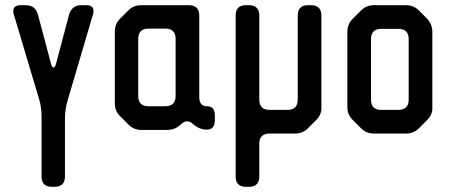

<svg xmlns="http://www.w3.org/2000/svg" viewBox="-20 -505 1734 739"><path d="M140 174Q140 214 180 214H190Q230 214 230 174V-49Q230 -85 241 -121L338 -450Q339 -454 339.5 -457Q340 -460 340 -462Q340 -485 312 -485H293Q257 -485 246 -449L196 -261Q192 -245 186 -245Q180 -245 176 -261L126 -449Q116 -485 79 -485H60Q31 -485 31 -462Q31 -459 31.5 -456Q32 -453 33 -450L130 -125Q140 -95 140 -53Z M512 -136V-355Q512 -395 552 -395H616Q656 -395 656 -355V-136Q656 -96 616 -96H552Q512 -96 512 -136ZM474 -26Q495 -5 523 -5H623Q655 -5 677 -27Q688 -38 700 -38Q712 -38 721 -29Q747 -6 775 -6Q807 -6 807 -42V-61Q807 -96 777 -96Q747 -96 747 -131V-445Q747 -485 707 -485H523Q494 -485 474 -465L442 -433Q422 -413 422 -384V-107Q422 -78 442 -58Z M927 214H938Q978 214 978 174V49Q978 9 1018 9H1116Q1145 9 1165 -11L1197 -43Q1219 -65 1217 -93V-445Q1217 -485 1177 -485H1166Q1126 -485 1126 -445V-122Q1126 -82 1086 -82H1018Q978 -82 978 -122V-445Q978 -485 938 -485H927Q887 -485 887 -445V174Q887 214 927 214Z M1370 -11Q1390 9 1419 9H1543Q1572 9 1592 -11L1624 -43Q1646 -65 1644 -93V-383Q1644 -411 1624 -433L1592 -465Q1572 -485 1543 -485H1419Q1390 -485 1370 -465L1337 -432Q1317 -412 1317 -383V-93Q1317 -64 1337 -44ZM1408 -122V-354Q1408 -394 1448 -394H1513Q1553 -394 1553 -354V-122Q1553 -82 1513 -82H1448Q1408 -82 1408 -122Z"/></svg>

Font: WDXL Lubrifont TC
Style: Regular
Weight: 400
Designer: [WDXL Lubrifont] Copyright 2020-2022 (c) NightFurySL2001, Skr-ZERO; [ZCOOL QingKe HuangYou] Copyright 2018-2022 (c) The 
Version: Version 2.001;hotconv 1.1.1;makeotfexe 2.6.0